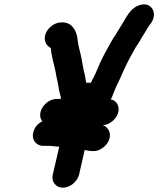

<svg xmlns="http://www.w3.org/2000/svg" viewBox="-20 -767 734 891"><path d="M181 -90H213C226 -89 240 -87 255 -86L225 43C217 76 239 104 272 104C305 104 339 76 347 43L373 -71L394 -67L407 -66C441 -62 476 -89 487 -120C498 -152 480 -179 457 -186C488 -187 522 -215 529 -247C536 -277 519 -301 494 -306C498 -312 503 -323 508 -338C518 -364 524 -375 538 -404C556 -447 578 -492 600 -530C611 -552 623 -565 634 -586C647 -606 659 -628 671 -647L679 -657C705 -691 695 -727 673 -740C643 -758 603 -737 584 -713L577 -704C570 -695 564 -685 558 -674C550 -659 538 -642 528 -625L516 -605C508 -594 500 -581 492 -566C477 -539 457 -504 444 -474L424 -428C418 -415 413 -404 408 -396L402 -383H380C378 -395 376 -406 374 -417C366 -447 362 -480 355 -511C349 -534 343 -559 340 -583C337 -622 315 -663 271 -663H264C231 -663 197 -635 189 -602C183 -575 197 -553 215 -545C216 -544 215 -543 216 -542C218 -514 226 -485 232 -460L238 -434C239 -426 241 -418 242 -411C246 -391 251 -373 253 -353C256 -339 262 -321 263 -308H243C210 -308 176 -280 168 -247C164 -230 167 -216 176 -204C153 -192 139 -174 134 -151C126 -118 148 -90 181 -90Z"/></svg>

Font: Electronic
Style: TiIt
Weight: 900
Version: Version 1.011